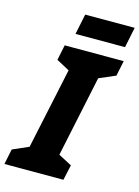

<svg xmlns="http://www.w3.org/2000/svg" viewBox="-170 -979 764 1053"><g transform="rotate(15 211.5 -453.0)"><path d="M-19 -87 72 -127 170 -587 96 -627 114 -714H449L431 -627L338 -587L241 -127L317 -87L298 0H-37ZM179 -906H460L436 -790H155Z"/></g></svg>

Font: Noto Sans UI CondBlack
Style: Italic
Weight: 900
Width: 3
Italic angle: -12°
Designer: Monotype Design Team
Foundry: Monotype Imaging Inc.
Version: Version 1.001